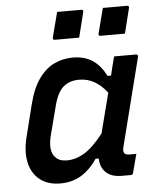

<svg xmlns="http://www.w3.org/2000/svg" viewBox="-54 -800 708 857"><g transform="rotate(-5 300.0 -372.0)"><path d="M285 -545Q338 -545 374 -521Q410 -497 433 -450H449Q453 -468 458 -487.5Q463 -507 470 -534H567Q579 -534 576 -522Q551 -423 525 -320.5Q499 -218 476 -127Q467 -92 498 -92H531Q526 -72 520 -50.5Q514 -29 509 -9Q508 0 498 0H458Q412 0 387.5 -23Q363 -46 362 -86H348Q317 -40 276.5 -15Q236 10 182 10Q127 10 91.5 -17.5Q56 -45 44.5 -94Q33 -143 49 -208L84 -348Q102 -422 132.5 -465Q163 -508 202 -526.5Q241 -545 285 -545ZM170 -108Q187 -90 220 -90Q260 -90 299 -113.5Q338 -137 384 -196Q396 -241 407 -285.5Q418 -330 430 -375Q405 -408 374 -426Q343 -444 305 -444Q262 -444 234.5 -420.5Q207 -397 192 -339L158 -208Q140 -137 170 -108ZM234 -754H342Q353 -754 350 -743L322 -631H213Q202 -631 205 -642ZM439 -754H547Q558 -754 555 -743L527 -631H418Q407 -631 410 -642Z"/></g></svg>

Font: Recursive Sn Lnr St Med
Style: Italic
Weight: 500
Italic angle: -15°
Version: Version 1.079;hotconv 1.0.112;makeotfexe 2.5.65598; ttfautoh